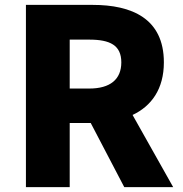

<svg xmlns="http://www.w3.org/2000/svg" viewBox="-20 -765 748 785"><path d="M265 -403V-603H345C430 -603 476 -580 476 -510C476 -440 430 -403 345 -403ZM488 0H688L522 -295C599 -331 650 -401 650 -510C650 -690 518 -745 359 -745H86V0H265V-262H351Z"/></svg>

Font: Noto Sans CJK HK Black
Style: Regular
Weight: 900
Designer: Ryoko NISHIZUKA 西塚涼子 (kana, bopomofo & ideographs); Paul D. Hunt (Latin, Greek & Cyrillic); Sandoll Communications 산돌커뮤니
Foundry: Adobe
Version: Version 2.004;hotconv 1.0.118;makeotfexe 2.5.65603